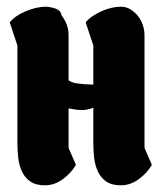

<svg xmlns="http://www.w3.org/2000/svg" viewBox="-20 -554 490 574"><path d="M259 -232Q242 -225 225 -225Q214 -225 205 -226.5Q196 -228 185 -230V-112L207 -61Q193 -37 168 -18.5Q143 0 114 0Q87 0 70.5 -11.5Q54 -23 45.5 -41.5Q37 -60 34.5 -82.5Q32 -105 32 -126V-418Q32 -418 28.5 -428.5Q25 -439 21 -451Q17 -463 13.5 -474Q10 -485 9 -487Q25 -507 56 -520Q87 -533 114 -534Q129 -534 145.5 -528.5Q162 -523 164 -508Q185 -481 185 -449V-314Q194 -307 211 -304.5Q228 -302 259 -301V-418Q259 -418 255.5 -428.5Q252 -439 248 -451Q244 -463 240.5 -474Q237 -485 236 -487Q244 -497 256.5 -505.5Q269 -514 283.5 -520.5Q298 -527 313 -530.5Q328 -534 341 -534Q357 -534 370 -526Q383 -518 392.5 -506Q402 -494 407 -479Q412 -464 412 -449V-112L434 -61Q420 -37 395 -18.5Q370 0 341 0Q314 0 297.5 -11.5Q281 -23 272.5 -41.5Q264 -60 261.5 -82.5Q259 -105 259 -126Z"/></svg>

Font: Chela One Cyrilic
Style: Regular
Weight: 400
Designer: Miguel Hernandez
Foundry: LatinoType
Version: Version 1.001